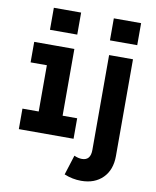

<svg xmlns="http://www.w3.org/2000/svg" viewBox="-101 -807 904 1116"><g transform="rotate(10 350.5 -248.5)"><path d="M125 -600V-730H286V-600ZM47 0V-121H143V-394H47V-515H284V-121H370V0ZM479 -600V-730H640V-600ZM455 233Q404 233 355 213L392 96Q416 107 438 107Q489 107 489 45V-515H630V56Q630 138 582.5 185.5Q535 233 455 233Z"/></g></svg>

Font: Secular One
Style: Regular
Weight: 400
Designer: Michal Sahar
Foundry: Hagilda
Version: Version 1.002; ttfautohint (v1.8.4.7-5d5b);gftools[0.9.29]